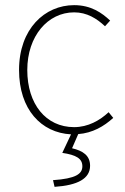

<svg xmlns="http://www.w3.org/2000/svg" viewBox="-20 -510 486 746"><path d="M260 66 284 11C339 7 384 -19 420 -52L402 -74C368 -42 322 -16 268 -16C158 -16 86 -106 86 -238C86 -370 166 -462 268 -462C318 -462 356 -438 388 -408L408 -430C376 -460 334 -490 268 -490C154 -490 54 -398 54 -238C54 -85 140 6 256 12L222 84C276 92 300 106 300 136C300 166 274 184 186 190L192 216C282 210 330 184 330 134C330 94 302 76 260 66Z"/></svg>

Font: Assistant ExtraLight
Style: Regular
Weight: 275
Designer: Hebrew By Ben Nathan, Latin by Paul Hunt
Version: Version 2.001;PS 002.001;hotconv 1.0.88;makeotf.lib2.5.64775